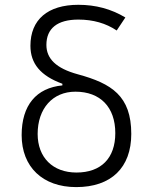

<svg xmlns="http://www.w3.org/2000/svg" viewBox="-20 -762 626 792"><path d="M294.4 9.8C438.5 9.8 521.5 -70.3 521.5 -209.5C521.5 -366.2 440.9 -417.5 300.8 -455.6C211.4 -480 171.4 -520 171.4 -576.7C171.4 -645 216.8 -681.2 303.2 -681.2C364.3 -681.2 417 -666 461.4 -636.2L497.1 -689.9C438.5 -725.1 374.5 -742.2 303.2 -742.2C177.2 -742.2 105.5 -681.2 105.5 -573.2C105.5 -499.5 147.5 -449.2 237.3 -416.5V-409.7C129.9 -399.4 69.3 -328.1 69.3 -204.6C69.3 -73.2 156.2 9.8 294.4 9.8ZM295.4 -50.3C197.8 -50.3 135.3 -112.3 135.3 -209.5C135.3 -314.5 197.3 -383.8 291 -383.8C394 -383.8 455.6 -319.8 455.6 -212.9C455.6 -109.4 397 -50.3 295.4 -50.3Z"/></svg>

Font: Cascadia Mono NF Light
Style: Regular
Weight: 300
Monospace: yes
Designer: Aaron Bell
Foundry: Saja Typeworks
Version: Version 2404.023